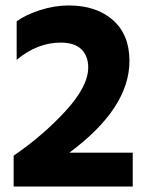

<svg xmlns="http://www.w3.org/2000/svg" viewBox="-20 -683 541 703"><path d="M466 0H30V-113Q138 -187 220.5 -277Q303 -367 303 -436Q303 -478 278 -502.5Q253 -527 202 -527Q117 -527 41 -464V-605Q74 -629 127 -646Q180 -663 231 -663Q333 -663 393.5 -609.5Q454 -556 454 -460Q454 -287 234 -124H466Z"/></svg>

Font: Hind Kochi
Style: Bold
Weight: 700
Designer: Dhruvi Tolia
Foundry: Indian Type Foundry
Version: Version 0.702;PS 1.0;hotconv 1.0.81;makeotf.lib2.5.63406